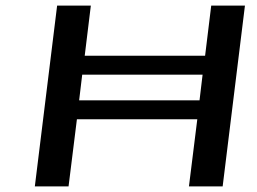

<svg xmlns="http://www.w3.org/2000/svg" viewBox="-20 -669 924 689"><path d="M779 0 859 -649H738L716 -469H284L306 -649H185L105 0H226L256 -241H688L658 0ZM264 -309 275 -401H707L696 -309Z"/></svg>

Font: Gamestation Extended
Style: Italic
Weight: 400
Width: 7
Designer: Jonas Hecksher
Foundry: Jonas Hecksher, Playtypeª, e-types AS
Version: Version 1.003